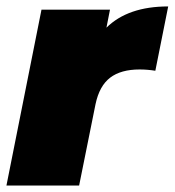

<svg xmlns="http://www.w3.org/2000/svg" viewBox="-25 -577 543 597"><path d="M498 -557 458 -357Q433 -361 409 -361Q351 -361 317.5 -335.5Q284 -310 272 -253L221 0H-5L104 -547H317L306 -491Q373 -557 498 -557Z"/></svg>

Font: Montserrat Alternates Black
Style: Italic
Weight: 900
Italic angle: -11.3°
Designer: Julieta Ulanovsky
Foundry: Julieta Ulanovsky
Version: Version 7.200